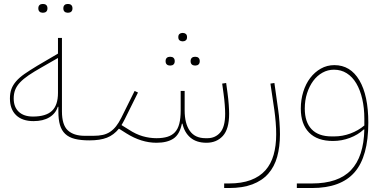

<svg xmlns="http://www.w3.org/2000/svg" viewBox="-20 -707 1920 967"><path d="M430 0Q387 0 357 -7.5Q327 -15 308.5 -32.5Q290 -50 282 -77.5Q274 -105 274 -146V-169H271Q260 -135 228.5 -116Q197 -97 149 -97Q92 -97 61 -127Q30 -157 30 -211Q30 -238 37.5 -258.5Q45 -279 61.5 -298Q78 -317 104 -335Q130 -353 168 -376L272 -437V-516H292V-146Q292 -78 321.5 -50.5Q351 -23 407 -23H440V-10ZM146 -120Q211 -120 241.5 -148.5Q272 -177 272 -239V-415L190 -368Q151 -346 124.5 -328Q98 -310 81 -292Q64 -274 56.5 -254.5Q49 -235 49 -211Q49 -168 74.5 -144Q100 -120 146 -120ZM320 -643Q311 -643 305 -648.5Q299 -654 299 -665Q299 -676 305 -681.5Q311 -687 320 -687H324Q333 -687 339 -681.5Q345 -676 345 -665Q345 -654 339 -648.5Q333 -643 324 -643ZM194 -643Q185 -643 179 -648.5Q173 -654 173 -665Q173 -676 179 -681.5Q185 -687 194 -687H198Q207 -687 213 -681.5Q219 -676 219 -665Q219 -654 213 -648.5Q207 -643 198 -643Z M430 -13 440 -23H450Q477 -23 497.5 -27.5Q518 -32 534.5 -43Q551 -54 564.5 -71Q578 -88 591 -114L658 -249L675 -241L608 -106Q604 -98 600 -91Q596 -84 592 -77L629 -54Q664 -31 698.5 -21Q733 -11 768 -11Q800 -11 823 -18Q846 -25 861 -41Q876 -57 883 -84Q890 -111 890 -151V-249H910V-151Q910 -85 936 -48Q962 -11 1015 -11H1025Q1064 -11 1089 -39.5Q1114 -68 1114 -134Q1114 -152 1112 -179Q1110 -206 1106 -235L1099 -286L1119 -289L1126 -238Q1130 -208 1132 -180.5Q1134 -153 1134 -134Q1134 -57 1102.5 -22.5Q1071 12 1020 12Q970 12 939.5 -13.5Q909 -39 899 -84H896Q885 -30 853.5 -9Q822 12 768 12Q692 12 617 -35L579 -59Q553 -27 518.5 -13.5Q484 0 430 0ZM961 -377Q952 -377 946 -382.5Q940 -388 940 -399Q940 -410 946 -415.5Q952 -421 961 -421H965Q974 -421 980 -415.5Q986 -410 986 -399Q986 -388 980 -382.5Q974 -377 965 -377ZM835 -377Q826 -377 820 -382.5Q814 -388 814 -399Q814 -410 820 -415.5Q826 -421 835 -421H839Q848 -421 854 -415.5Q860 -410 860 -399Q860 -388 854 -382.5Q848 -377 839 -377ZM898 -499Q890 -499 884 -504Q878 -509 878 -520Q878 -531 884 -536Q890 -541 898 -541H902Q910 -541 916 -536Q922 -531 922 -520Q922 -509 916 -504Q910 -499 902 -499Z M1109 217H1133Q1197 217 1242.5 200Q1288 183 1316.5 151Q1345 119 1358 73Q1371 27 1371 -30Q1371 -43 1370.5 -59Q1370 -75 1368.5 -91Q1367 -107 1365.5 -122.5Q1364 -138 1362 -151L1342 -286L1362 -289L1381 -154Q1385 -128 1387.5 -92.5Q1390 -57 1390 -31Q1390 32 1376 82.5Q1362 133 1331 168Q1300 203 1251 221.5Q1202 240 1133 240H1109Z M1475 217H1551Q1684 217 1748 149.5Q1812 82 1815 -55H1812Q1783 -28 1742 -12.5Q1701 3 1657 3Q1578 3 1536.5 -39.5Q1495 -82 1495 -160Q1495 -205 1507.5 -245Q1520 -285 1542.5 -314.5Q1565 -344 1596 -361.5Q1627 -379 1664 -379Q1745 -379 1790 -302.5Q1835 -226 1835 -89Q1835 81 1766 160.5Q1697 240 1551 240H1475ZM1664 -20Q1705 -20 1744.5 -34.5Q1784 -49 1815 -75V-109Q1815 -163 1804.5 -208.5Q1794 -254 1774.5 -287Q1755 -320 1726.5 -338Q1698 -356 1662 -356Q1631 -356 1604 -341Q1577 -326 1557.5 -299.5Q1538 -273 1526.5 -237.5Q1515 -202 1515 -160Q1515 -92 1549.5 -56Q1584 -20 1650 -20Z"/></svg>

Font: IBM Plex Sans Arabic Thin
Style: Regular
Weight: 100
Designer: Mike Abbink, Paul van der Laan, Pieter van Rosmalen, Wael Morcos, Khajak Apelian
Foundry: Bold Monday
Version: Version 1.101